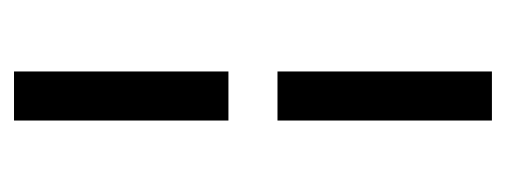

<svg xmlns="http://www.w3.org/2000/svg" viewBox="-244 -478 722 274"><g transform="rotate(-90 117.0 -341.0)"><path d="M82 -306H152V0H82ZM82 -682H152V-376H82Z"/></g></svg>

Font: Actor
Style: Regular
Weight: 400
Designer: Thomas Junold
Foundry: Thomas Junold
Version: Version 1.001